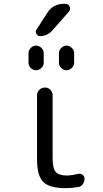

<svg xmlns="http://www.w3.org/2000/svg" viewBox="-20 -980 540 1010"><path d="M391.6 -65.4Q404.3 -68.4 414.6 -60.5Q424.8 -52.7 424.8 -40Q424.8 -24.4 416 -11.7Q407.2 1 391.6 3.9Q358.4 9.8 325.2 9.8Q241.2 9.8 208 -22.5Q174.8 -54.7 174.8 -139.6V-478.5Q174.8 -495.1 187 -507.3Q199.2 -519.5 216.3 -519.5Q233.4 -519.5 245.1 -507.8Q256.8 -496.1 256.8 -478.5V-150.4Q256.8 -94.7 272.9 -75.7Q289.1 -56.6 335 -56.6Q359.4 -57.6 391.6 -65.4ZM290 -700.2Q290 -715.8 302.2 -728Q314.5 -740.2 330.1 -740.2Q345.7 -740.2 357.9 -728Q370.1 -715.8 370.1 -700.2V-650.4Q370.1 -634.8 357.9 -622.6Q345.7 -610.4 330.1 -610.4Q314.5 -610.4 302.2 -622.1Q290 -633.8 290 -650.4ZM129.9 -650.4V-700.2Q129.9 -715.8 142.1 -728Q154.3 -740.2 169.9 -740.2Q185.5 -740.2 197.8 -728Q210 -715.8 210 -700.2V-650.4Q210 -634.8 197.8 -622.6Q185.5 -610.4 169.9 -610.4Q154.3 -610.4 142.1 -622.1Q129.9 -633.8 129.9 -650.4ZM323.2 -960Q339.8 -960 346.2 -945.3Q352.5 -930.7 341.8 -918L255.9 -820.3Q228.5 -790 190.4 -790Q177.7 -790 171.4 -802.2Q165 -814.5 171.9 -824.2L228.5 -912.1Q258.8 -960 317.4 -960Z"/></svg>

Font: Rounded Mgen+ 1m regular
Style: Regular
Weight: 400
Designer: [Source Han Sans]
Ryoko NISHIZUKA  (kana & ideographs); Paul D. Hunt (Latin, Greek & Cyrillic); Wenlong ZHANG  (bopomofo
Version: Version 1.059.20150602